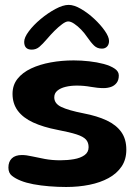

<svg xmlns="http://www.w3.org/2000/svg" viewBox="-20 -728 550 766"><path d="M244 18Q210 18 176.2 15.2Q142.5 12.5 113.2 7Q84 1.5 63 -7Q41.5 -15.5 27.5 -26.8Q13.5 -38 13.5 -59.5Q13.5 -83 27.2 -96.2Q41 -109.5 67.5 -109.5Q85 -109.5 107.8 -104.2Q130.5 -99 159 -93.8Q187.5 -88.5 220 -88.5Q249.5 -88.5 275.2 -93Q301 -97.5 317.2 -109Q333.5 -120.5 333.5 -141Q333.5 -159.5 323 -171.2Q312.5 -183 285.5 -191.8Q258.5 -200.5 209 -210Q152 -221 112 -239.5Q72 -258 51 -286.2Q30 -314.5 30 -353.5Q30 -388.5 49.8 -413.5Q69.5 -438.5 104 -454.8Q138.5 -471 182.2 -479Q226 -487 274 -487Q304 -487 335.5 -483.5Q367 -480 394 -472.8Q421 -465.5 437.5 -454.2Q454 -443 454 -427Q454 -408.5 445.2 -397.2Q436.5 -386 422.8 -381.2Q409 -376.5 393.5 -376.5Q370 -376.5 342.5 -381.5Q315 -386.5 286.5 -386.5Q262 -386.5 241.5 -381.5Q221 -376.5 208.8 -366.2Q196.5 -356 196.5 -339.5Q196.5 -314.5 225.2 -301Q254 -287.5 312.5 -276Q367.5 -265.5 405.8 -247.5Q444 -229.5 464 -201.2Q484 -173 484 -131Q484 -91.5 465 -63.5Q446 -35.5 413 -17.5Q380 0.5 336.8 9.2Q293.5 18 244 18ZM106.5 -530Q76.5 -530 76.5 -561Q76.5 -578.5 95 -603.2Q113.5 -628 142.2 -652Q171 -676 201.2 -692.2Q231.5 -708.5 254 -708.5Q275.5 -708.5 303 -692.5Q330.5 -676.5 356 -652.8Q381.5 -629 398.2 -605Q415 -581 415 -564.5Q415 -550.5 407.2 -542.2Q399.5 -534 386.5 -534Q368 -534 355.5 -546Q343 -558 327.5 -580.5Q317.5 -595.5 303.8 -609.8Q290 -624 276.2 -633.2Q262.5 -642.5 252 -642.5Q242.5 -642.5 227.8 -631.5Q213 -620.5 197.2 -604.8Q181.5 -589 168 -573Q150 -552 137 -541Q124 -530 106.5 -530Z"/></svg>

Font: Gluten Medium
Style: Regular
Weight: 500
Designer: Tyler Finck
Foundry: Etcetera Type Company
Version: Version 1.300